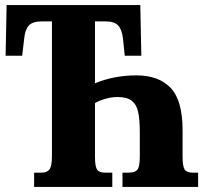

<svg xmlns="http://www.w3.org/2000/svg" viewBox="-20 -734 815 754"><path d="M114 -56H144Q164 -56 174 -68.5Q184 -81 184 -121V-650H144Q108 -650 93 -633.5Q78 -617 75 -582L67 -515H2L6 -714H531L535 -515H470L463 -582Q459 -617 444.5 -633.5Q430 -650 394 -650H353V-407Q428 -438 516 -438Q603 -438 650 -389Q697 -340 697 -222V-119Q697 -81 705 -68.5Q713 -56 737 -56H758V0H461V-56H485Q510 -56 519.5 -67.5Q529 -79 529 -119V-214Q529 -265 522.5 -294.5Q516 -324 497 -338.5Q478 -353 442 -353Q417 -353 392 -345.5Q367 -338 353 -329V-119Q353 -81 361 -68.5Q369 -56 393 -56H421V0H114Z"/></svg>

Font: Noto Serif CondBlack
Style: Regular
Weight: 900
Width: 3
Designer: Monotype Design Team
Foundry: Monotype Imaging Inc.
Version: Version 1.001